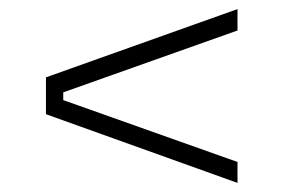

<svg xmlns="http://www.w3.org/2000/svg" viewBox="-20 -540 623 422"><path d="M502 -473 119 -337V-320L502 -184V-138L81 -289V-370L502 -520Z"/></svg>

Font: Sora-SIA ExtraLight
Style: Regular
Weight: 200
Designer: Jonathan Barnbrook, Julián Moncada
Foundry: Barnbrook Fonts
Version: Version 2.000